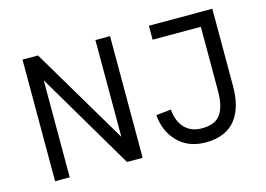

<svg xmlns="http://www.w3.org/2000/svg" viewBox="-93 -867 1455 1052"><g transform="rotate(-15 634.5 -341.0)"><path d="M516.1 -141.1V-689.9H599.1V0H510.3L185.5 -550.3V0H102.5V-689.9H190.4ZM819.3 -689.9H1179.2V-250.5Q1179.2 -191.4 1166.3 -144.5Q1153.3 -97.7 1127 -63.2Q1100.6 -28.8 1057.4 -10.3Q1014.2 8.3 956.5 8.3Q858.9 8.3 799.1 -52Q739.3 -112.3 732.4 -206.1L816.9 -215.3Q821.3 -150.4 857.2 -111.1Q893.1 -71.8 956.5 -71.8Q1030.8 -71.8 1061.8 -115.5Q1092.8 -159.2 1092.8 -249.5V-610.8H819.3Z"/></g></svg>

Font: HK Grotesk Medium Legacy
Style: Regular
Weight: 500
Designer: Alfredo Marco Pradil
Foundry: Hanken Design Co.
Version: Version 2.022;PS 002.022;hotconv 1.0.88;makeotf.lib2.5.64775